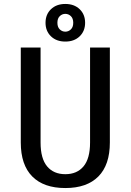

<svg xmlns="http://www.w3.org/2000/svg" viewBox="-20 -940 660 970"><path d="M382.5 -756.5Q355 -730 310 -730Q265 -730 237.5 -756.5Q210 -783 210 -825Q210 -867 237.5 -893.5Q265 -920 310 -920Q355 -920 382.5 -893.5Q410 -867 410 -825Q410 -783 382.5 -756.5ZM282 -791.5Q294 -780 310 -780Q326 -780 338 -791.5Q350 -803 350 -825Q350 -847 338 -858.5Q326 -870 310 -870Q294 -870 282 -858.5Q270 -847 270 -825Q270 -803 282 -791.5ZM85 -220V-700H185V-220Q185 -139 218 -99.5Q251 -60 310 -60Q369 -60 402 -99.5Q435 -139 435 -220V-700H535V-220Q535 -107 477 -48.5Q419 10 310 10Q201 10 143 -48.5Q85 -107 85 -220Z"/></svg>

Font: Scada
Style: Regular
Weight: 400
Designer: Jovanny Lemonad
Foundry: Jovanny Lemonad
Version: Version 4.100;PS 004.100;hotconv 1.0.88;makeotf.lib2.5.64775